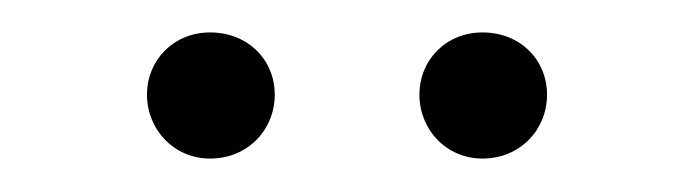

<svg xmlns="http://www.w3.org/2000/svg" viewBox="-20 -648 418 116"><path d="M68.8 -590.8C68.8 -569.8 85 -552.2 106.9 -552.2C129.9 -552.2 146 -569.8 146 -590.8C146 -611.8 129.9 -628.4 106.9 -628.4C85 -628.4 68.8 -611.8 68.8 -590.8ZM233.4 -590.8C233.4 -569.8 249.5 -552.2 271.5 -552.2C294.4 -552.2 310.5 -569.8 310.5 -590.8C310.5 -611.8 294.4 -628.4 271.5 -628.4C249.5 -628.4 233.4 -611.8 233.4 -590.8Z"/></svg>

Font: Estedad ExtraLight
Style: Regular
Weight: 200
Designer: Amin Abedi
Version: Version 7.3